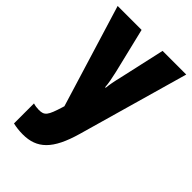

<svg xmlns="http://www.w3.org/2000/svg" viewBox="-237 -639 964 964"><g transform="rotate(45 245.5 -156.5)"><path d="M2 -553 169 -8 166 2C141 83 131 96 91 96C78 96 64 94 51 90V232C72 237 95 240 121 240C221 240 279 186 322 35L489 -553H321L267 -311C257 -270 252 -242 250 -220H246C245 -243 238 -279 230 -313L172 -553Z"/></g></svg>

Font: Noto Sans Devanagari ExtraCondensed Black
Style: Regular
Weight: 900
Width: 2
Designer: Jelle Bosma - Monotype Design Team
Foundry: Monotype Imaging Inc.
Version: Version 2.004